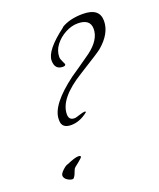

<svg xmlns="http://www.w3.org/2000/svg" viewBox="-100 -517 511 617"><g transform="rotate(-20 156.0 -209.0)"><path d="M99 -130Q67 -130 67 -157V-161Q67 -210 156 -276Q168 -284 186 -296.5Q204 -309 228 -326Q272 -359 272 -396Q272 -430 229 -430Q208 -430 186.5 -418.5Q165 -407 151 -388.5Q137 -370 137 -348Q137 -342 142 -332L147 -321Q147 -315 138 -315Q110 -315 110 -346Q110 -381 181 -434V-435Q210 -453 255 -453Q312 -453 312 -409Q312 -366 267 -328Q261 -323 240.5 -310Q220 -297 185 -275Q97 -221 97 -167Q97 -147 116 -147Q120 -147 124.5 -148.5Q129 -150 136 -152Q148 -156 155 -156Q157 -154 157 -154L156 -152Q128 -130 99 -130ZM44 35Q35 35 25.5 28.5Q16 22 16 13Q16 6 28 -5Q40 -16 47 -16H46Q73 -28 85 -28Q93 -28 93 -24Q93 -21 78 -9Q63 2 61 6Q59 10 57.5 14Q56 18 54 23Q48 35 44 35Z"/></g></svg>

Font: Petemoss
Style: Regular
Weight: 400
Designer: Robert E. Leuschke
Foundry: Robert E. Leuschke
Version: Version 1.010; ttfautohint (v1.8.3)